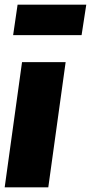

<svg xmlns="http://www.w3.org/2000/svg" viewBox="-23 -799 388 819"><path d="M257 -534 183 0H-3L71 -534ZM325 -649H33L52 -779H345Z"/></svg>

Font: Fira Sans Condensed Black
Style: Italic
Weight: 900
Width: 3
Italic angle: -8°
Designer: Carrois Corporate & Edenspiekermann AG
Foundry: Carrois Corporate GbR & Edenspiekermann AG
Version: Version 4.203